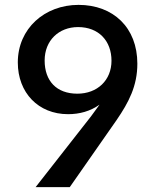

<svg xmlns="http://www.w3.org/2000/svg" viewBox="-20 -767 636 787"><path d="M388 -338 353 -290 126 0H266L458 -275C508 -348 543 -415 543 -506C543 -654 444 -747 302 -747C163 -747 53 -650 53 -511C53 -387 137 -299 259 -299C306 -299 350 -311 388 -338ZM163 -519C163 -601 221 -656 300 -656C385 -656 437 -599 437 -518C437 -438 379 -383 297 -383C212 -383 163 -435 163 -519Z"/></svg>

Font: Bithumb Trading Sans Medium
Style: Regular
Weight: 500
Designer: Ham Hyungwon
Foundry: Bithumb
Version: Version 1.200;FEAKit 1.0